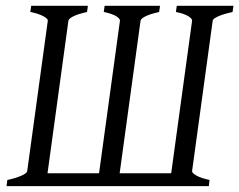

<svg xmlns="http://www.w3.org/2000/svg" viewBox="-20 -635 816 655"><path d="M776.4 -615.2 773.4 -594.2Q742.7 -587.4 724.6 -579.3Q706.5 -571.3 705.6 -564.5L635.3 -51.3Q634.3 -45.4 649.2 -36.6Q664.1 -27.8 694.8 -21L692.4 0H2.4L4.9 -21Q36.1 -27.8 54 -36.1Q71.8 -44.4 72.8 -51.3L143.1 -564.5Q144 -570.3 129.4 -578.9Q114.7 -587.4 83.5 -594.2L86.4 -615.2H279.8L276.9 -594.2Q246.1 -587.4 230.2 -579.3Q214.4 -571.3 213.4 -564.5L142.1 -43.9H317.9L389.2 -564.5Q390.1 -570.3 377.7 -578.9Q365.2 -587.4 334 -594.2L336.9 -615.2H525.9L522.9 -594.2Q492.2 -587.4 476.3 -579.3Q460.4 -571.3 459.5 -564.5L388.2 -43.9H564L635.3 -564.5Q636.2 -570.3 623.8 -578.9Q611.3 -587.4 580.1 -594.2L583 -615.2Z"/></svg>

Font: Gentium Plus Cyr
Style: Italic
Weight: 400
Italic angle: -8°
Designer: J. Victor Gaultney, Annie Olsen, Iska Routamaa, Becca Hirsbrunner
Foundry: SIL International
Version: Version 5.000